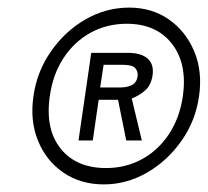

<svg xmlns="http://www.w3.org/2000/svg" viewBox="-20 -753 546 505"><path d="M253 -268Q192 -268 146.8 -299Q101.5 -330 80 -382.8Q58.5 -435.5 68 -500Q77 -564.5 113.8 -617.5Q150.5 -670.5 204.5 -701.8Q258.5 -733 320 -733Q379.5 -733 424.2 -701.8Q469 -670.5 491 -617.5Q513 -564.5 503.5 -500Q494.5 -435.5 457.5 -382.8Q420.5 -330 366.8 -299Q313 -268 253 -268ZM259 -311Q310.5 -311 353.2 -334.2Q396 -357.5 424.2 -400Q452.5 -442.5 461 -500Q473 -586 432 -638.2Q391 -690.5 313.5 -690.5Q261 -690.5 218 -666.8Q175 -643 147 -600.2Q119 -557.5 111 -500Q98.5 -413.5 139.5 -362.2Q180.5 -311 259 -311ZM186.5 -383.5 220 -614H316.5Q351 -614 368 -599.2Q385 -584.5 381.5 -556Q377.5 -528.5 361 -514.5Q344.5 -500.5 326.5 -494L353 -383.5H312L290.5 -490.5H239.5L224 -383.5ZM243.5 -523H298Q314 -523 326.8 -529.2Q339.5 -535.5 342 -552.5Q343.5 -564.5 336 -573.5Q328.5 -582.5 304 -582.5H252.5Z"/></svg>

Font: Public Sans Light
Style: Italic
Weight: 300
Italic angle: -8°
Designer: The Public Sans project authors (U.S. Web Design System). Libre Franklin designed by Pablo Impallari and Rodrigo Fuenzal
Version: Version 1.007; ttfautohint (v1.8.1) -l 8 -r 50 -G 200 -x 14 